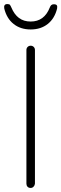

<svg xmlns="http://www.w3.org/2000/svg" viewBox="-30 -925 301 945"><path d="M142 -679V-21Q141 -12 135 -6Q129 0 121 0Q111 0 105.5 -6Q100 -12 100 -21V-679Q100 -688 106 -694Q112 -700 121 -700Q130 -700 136 -694Q142 -688 142 -679ZM121 -780Q71 -780 37 -807Q3 -834 -9 -883Q-11 -893 -7.5 -899Q-4 -905 6 -905Q16 -905 19 -901Q22 -897 26 -888Q40 -854 63.5 -836.5Q87 -819 121 -819Q188 -819 215 -888Q218 -896 222.5 -900Q227 -904 235 -904Q246 -904 249.5 -899Q253 -894 251 -883Q239 -834 205 -807Q171 -780 121 -780Z"/></svg>

Font: Quicksand Variable Light
Style: Regular
Weight: 300
Designer: Andrew Paglinawan
Foundry: Andrew Paglinawan
Version: Version 3.004